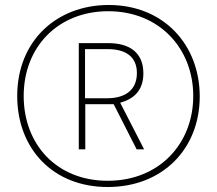

<svg xmlns="http://www.w3.org/2000/svg" viewBox="-20 -742 870 770"><path d="M412 8C633 8 781 -146 781 -355C781 -562 637 -722 416 -722C206 -722 49 -577 49 -357C49 -147 191 8 412 8ZM412 -17C206 -17 75 -164 75 -357C75 -555 214 -697 414 -697C620 -697 755 -547 755 -357C755 -166 619 -17 412 -17ZM296 -143H322V-324H436L528 -143H558L462 -330C513 -344 555 -376 555 -448C555 -533 497 -569 415 -569H296ZM410 -348H321V-545H412C481 -545 529 -517 529 -449C529 -377 477 -348 410 -348Z"/></svg>

Font: Noto Sans Bengali ExtraCondensed Thin
Style: Regular
Weight: 100
Width: 2
Designer: Joana Ranito - Universal Thirst; Jelle Bosma - Monotype Design Team
Foundry: Universal Thirst ehf.
Version: Version 3.000